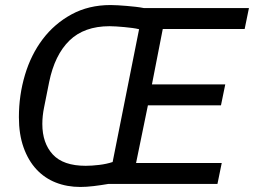

<svg xmlns="http://www.w3.org/2000/svg" viewBox="-20 -730 1008 762"><path d="M410 0Q381 5 352 8.5Q323 12 299 12Q246 12 201.5 -5.5Q157 -23 124.5 -58Q92 -93 73.5 -145Q55 -197 55 -265Q55 -352 79 -432.5Q103 -513 149.5 -574.5Q196 -636 264 -673Q332 -710 419 -710Q432 -710 448.5 -709Q465 -708 483 -706.5Q501 -705 518.5 -703Q536 -701 551 -698H968L951 -615H626L583 -395H874L857 -312H567L520 -83H860L843 0ZM320 -72Q344 -72 373.5 -75.5Q403 -79 427 -87L532 -614Q520 -617 505 -619Q490 -621 473.5 -622.5Q457 -624 442 -625Q427 -626 415 -626Q314 -626 255.5 -569Q197 -512 175 -404L155 -304Q148 -270 148 -238Q148 -162 189.5 -117Q231 -72 320 -72Z"/></svg>

Font: IBM Plex Sans Text
Style: Italic
Weight: 450
Italic angle: -11°
Designer: Mike Abbink, Paul van der Laan, Pieter van Rosmalen
Foundry: Bold Monday
Version: Version 3.005